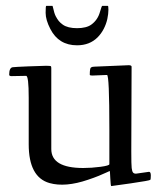

<svg xmlns="http://www.w3.org/2000/svg" viewBox="-20 -609 550 648"><path d="M136 -589.1H157Q157.7 -589.1 158.9 -583.5Q163.3 -563.2 168.2 -554Q173.1 -544.7 178.3 -538.2Q183.6 -531.7 191.8 -525.9Q200 -520 212 -517Q224.1 -513.9 240 -513.9Q255.9 -513.9 267.9 -517Q280 -520 288.1 -525.9Q309.8 -541.5 317.4 -568.8Q323.2 -589.1 325 -589.1H344Q345.9 -589.1 345.9 -575.7Q345.9 -562.3 342.2 -544.9Q338.4 -527.6 330 -511.4Q321.5 -495.1 309.3 -482.9Q282.5 -456.1 240 -456.1Q178.2 -456.1 149.9 -511.2Q134 -542 134 -565.6Q134 -589.1 136 -589.1ZM68.1 -353 19 -352.1Q11 -352.1 11 -356.9Q11 -380.6 22.9 -382.1Q24.7 -382.3 25.4 -382.3Q29.8 -383.1 75.3 -385Q120.8 -387 136 -387Q151.1 -387 152.1 -385.1Q153.1 -383.3 153.1 -377.9V-106Q153.1 -42 261 -42Q288.8 -42 319 -46Q349.1 -50 349.1 -54.9V-173.1Q349.1 -356 341.1 -356L291 -354Q283 -354 283 -356.9Q283 -378.7 287.1 -381.3Q291.3 -384 298.1 -384L414.1 -388.9Q424.1 -388.9 424.1 -384V-379.9Q423.1 -141.1 423.1 -97.3Q423.1 -53.5 424.4 -42Q425.8 -30.5 429 -26.7Q432.1 -22.9 439 -22.9L482.9 -29.1Q489 -29.1 489 -16.8Q489 -4.6 487.3 -2.1Q485.6 0.5 421.5 9.8Q357.4 19 355.5 19Q353.5 19 352.3 -6.5Q351.1 -32 350.5 -32Q349.9 -32 340 -27.2Q330.1 -22.5 313.6 -15.7Q297.1 -9 277.3 -2.4Q200.4 23.9 147 8.8Q76.9 -11.2 76.9 -122.1V-279.1Q76.9 -353 68.1 -353Z"/></svg>

Font: Fanwood Text
Style: Regular
Weight: 400
Version: Version 1.1001